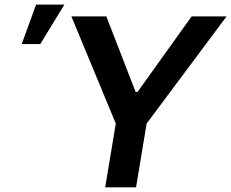

<svg xmlns="http://www.w3.org/2000/svg" viewBox="-20 -797 984 817"><path d="M283.7 -727.3H432.5L557.2 -405.5H565L795.5 -727.3H944.2L604 -271.3L558.9 0H427.6L472.7 -271.3ZM72.4 -609.4 133.5 -777.3H253.9L151.3 -609.4Z"/></svg>

Font: Inter UI Semi Bold
Style: Italic
Weight: 600
Italic angle: -9.39999°
Designer: Rasmus Andersson
Foundry: rsms
Version: 3.2;8d6f07862